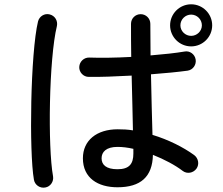

<svg xmlns="http://www.w3.org/2000/svg" viewBox="-20 -846 1040 894"><path d="M527 26C635 26 690 -23 692 -125C745 -104 796 -77 831 -50C851 -35 880 -40 895 -61C909 -81 904 -109 884 -124C833 -161 763 -196 690 -218C688 -289 685 -392 683 -500C749 -505 810 -511 854 -517C879 -521 895 -545 891 -569C887 -594 863 -611 839 -606C798 -599 742 -593 681 -588C681 -637 680 -687 680 -735C680 -760 660 -780 635 -780C610 -780 590 -760 590 -735C590 -691 590 -637 591 -581C519 -577 448 -576 396 -578C371 -579 350 -559 349 -534C348 -510 368 -488 393 -488C445 -487 518 -490 593 -494C595 -402 598 -309 599 -239C575 -243 552 -244 528 -244C430 -244 366 -192 366 -109C366 -17 436 26 527 26ZM138 -9C142 15 166 32 191 27C215 23 231 -1 227 -25C202 -162 208 -574 245 -725C250 -749 236 -773 211 -779C187 -785 163 -770 157 -746C122 -601 115 -139 138 -9ZM453 -109C453 -138 474 -162 527 -162C550 -162 575 -159 601 -153V-131C601 -83 582 -58 527 -58C474 -58 453 -79 453 -109ZM772 -728C772 -674 816 -630 870 -630C924 -630 968 -674 968 -728C968 -782 924 -826 870 -826C816 -826 772 -782 772 -728ZM820 -728C820 -756 843 -778 870 -778C897 -778 920 -756 920 -728C920 -701 897 -679 870 -679C843 -679 820 -701 820 -728Z"/></svg>

Font: 寒蝉半圆体
Style: Regular
Weight: 400
Designer: Yoshimichi Ohira & Warren
Foundry: ChillType
Version: Version 1.800;Glyphs 3.1.1 (3135)